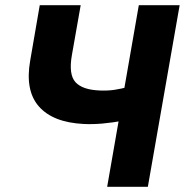

<svg xmlns="http://www.w3.org/2000/svg" viewBox="-20 -720 712 740"><path d="M96.4 -486.6 133.2 -700H291L257 -507.2Q244 -433 270.9 -403.3Q297.8 -373.6 365.2 -371.2Q395.2 -370 420.6 -373.7Q446 -377.4 480.2 -386.6L457.6 -255.4Q414.6 -247.4 375.6 -243.9Q336.6 -240.4 302 -242.2Q184.2 -248.2 130.1 -309.5Q76 -370.8 96.4 -486.6ZM515 -700H672.4L549.8 0H393Z"/></svg>

Font: Fixel Italic Variable 20240409 Display Thin
Style: Italic
Weight: 100
Italic angle: -10°
Designer: AlfaBravo + MacPaw
Foundry: Kyrylo Tkachov, Marchela Mozhyna, Serhii Makarenko, Maria Weinstein, Zakhar Kryvoshyya
Version: Version 1.211;Glyphs 3.2 (3225)